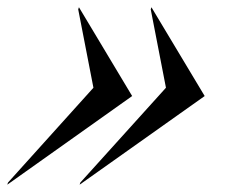

<svg xmlns="http://www.w3.org/2000/svg" viewBox="-45 -500 624 530"><path d="M371.1 -474.1 373 -480 520 -234.9 174.8 9.8 176.8 3.9 413.1 -257.8ZM170.9 -474.1 172.9 -480 319.8 -234.9 -24.9 9.8 -22.9 3.9 212.9 -257.8Z"/></svg>

Font: Redaction
Style: Italic
Weight: 400
Designer: Jeremy Mickel / Forest Young
Foundry: MCKL
Version: Version 2.001;hotconv 1.0.113;makeotfexe 2.5.65598 DEVELOPME